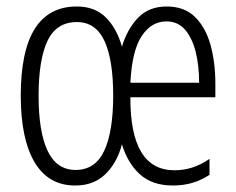

<svg xmlns="http://www.w3.org/2000/svg" viewBox="-20 -562 729 592"><path d="M494 -542Q549 -542 582 -509Q615 -476 629.5 -422Q644 -368 644 -305V-262H382Q381 -37 518 -37Q545 -37 571.5 -45Q598 -53 626 -72V-23Q602 -7 574 1.5Q546 10 513 10Q450 10 412 -24Q374 -58 356 -117Q341 -60 305 -25Q269 10 212 10Q129 10 86.5 -62Q44 -134 44 -267Q44 -542 217 -542Q272 -542 306 -508.5Q340 -475 356 -418Q372 -472 405.5 -507Q439 -542 494 -542ZM493 -496Q447 -496 417 -451Q387 -406 382 -307H594Q594 -359 583.5 -401.5Q573 -444 551 -470Q529 -496 493 -496ZM217 -494Q154 -494 126.5 -436Q99 -378 99 -267Q99 -155 127 -96.5Q155 -38 213 -38Q274 -38 301.5 -97.5Q329 -157 329 -267Q329 -378 302 -436Q275 -494 217 -494Z"/></svg>

Font: Noto Sans Thai ExtCond Light
Style: Regular
Weight: 300
Width: 2
Designer: Monotype Design Team
Foundry: Monotype Imaging Inc.
Version: Version 2.002; ttfautohint (v1.8.4.7-5d5b)